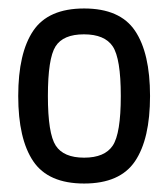

<svg xmlns="http://www.w3.org/2000/svg" viewBox="-20 -722 397 453"><path d="M23 -495.5Q23 -597 58.5 -649.5Q94 -702 178.5 -702Q263 -702 298.5 -649.5Q334 -597 334 -495.5Q334 -394 298.5 -341.5Q263 -289 178.5 -289Q94 -289 58.5 -341.5Q23 -394 23 -495.5ZM246 -612.5Q227 -641 178 -641Q129 -641 111 -612.5Q93 -584 93 -495.5Q93 -407 111.5 -378.5Q130 -350 178.5 -350Q227 -350 246 -378.5Q265 -407 265 -495.5Q265 -584 246 -612.5Z"/></svg>

Font: Ruda
Style: Regular
Weight: 400
Designer: Mariela Monsalve, Angelina Sanchez
Foundry: Mariela Monsalve, Angelina Sanchez
Version: Version 1.002